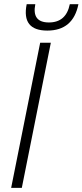

<svg xmlns="http://www.w3.org/2000/svg" viewBox="-20 -904 397 924"><path d="M224.6 -698.2 85 0H33.7L173.3 -698.2ZM108.4 -883.8H149.9Q132.3 -795.9 215.3 -795.9Q298.3 -795.9 315.9 -883.8H357.4Q332 -756.8 207.5 -756.8Q83 -756.8 108.4 -883.8Z"/></svg>

Font: Sansation Light
Style: Light Italic
Weight: 300
Designer: Bernd Montag
Version: Version 1.301